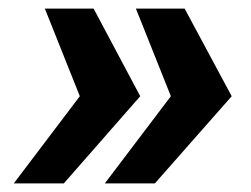

<svg xmlns="http://www.w3.org/2000/svg" viewBox="-20 -547 581 445"><path d="M408 -527 517 -324 339 -122H223L376 -324L295 -527ZM197 -527 305 -324 128 -122H12L165 -324L84 -527Z"/></svg>

Font: Archivo SemiCondensed ExtraBold
Style: Italic
Weight: 800
Width: 4
Italic angle: -10°
Designer: Hector Gatti
Foundry: Omnibus-Type
Version: Version 2.001